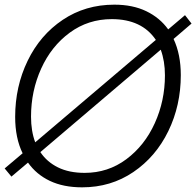

<svg xmlns="http://www.w3.org/2000/svg" viewBox="-20 -793 841 823"><path d="M801 -692 724 -626Q755 -560 755 -471Q755 -341 701.5 -231Q648 -121 551.5 -55.5Q455 10 332 10Q252 10 194 -17.5Q136 -45 100 -96L29 -36L0 -71L77 -136Q45 -201 45 -292Q45 -422 98.5 -532.5Q152 -643 249 -708Q346 -773 470 -773Q549 -773 607 -745Q665 -717 701 -667L773 -728ZM131 -183 648 -622Q588 -711 459 -711Q358 -711 279 -653Q200 -595 156.5 -499Q113 -403 113 -293Q113 -231 131 -183ZM669 -580 153 -141Q181 -99 228.5 -75.5Q276 -52 343 -52Q443 -52 521.5 -110.5Q600 -169 643.5 -265Q687 -361 687 -470Q687 -531 669 -580Z"/></svg>

Font: Open Sauce Sans Light Italic
Style: Regular
Weight: 300
Italic angle: -10°
Designer: Alfredo Marco Pradil
Foundry: Creative Sauce Fz LLC
Version: Version 1.477